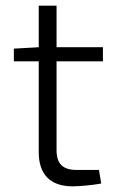

<svg xmlns="http://www.w3.org/2000/svg" viewBox="-20 -651 409 679"><path d="M330 -50H251C203 -50 180 -71 180 -120V-434H344V-484H180V-631H117V-484L29 -479V-434H117V-113C117 -35 157 8 237 8C258 8 308 4 338 -2Z"/></svg>

Font: SnT
Style: Regular
Weight: 300
Designer: Natanael Gama
Version: Version 1.001;PS 001.001;hotconv 1.0.70;makeotf.lib2.5.58329